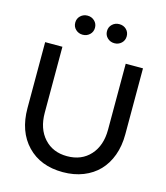

<svg xmlns="http://www.w3.org/2000/svg" viewBox="-132 -1016 976 1128"><g transform="rotate(15 356.0 -452.0)"><path d="M59 0ZM654 -299Q654 -228 633 -170.5Q612 -113 573.5 -73Q535 -33 479.5 -11Q424 11 356 11Q220 11 139.5 -73Q59 -157 59 -299V-700H164V-299Q164 -202 216.5 -144Q269 -86 356 -86Q444 -86 496.5 -144Q549 -202 549 -299V-700H654ZM260 -799Q235 -799 217.5 -815.5Q200 -832 200 -857Q200 -882 217.5 -898.5Q235 -915 260 -915Q285 -915 302.5 -898.5Q320 -882 320 -857Q320 -832 302.5 -815.5Q285 -799 260 -799ZM453 -799Q428 -799 410.5 -815.5Q393 -832 393 -857Q393 -882 410.5 -898.5Q428 -915 453 -915Q479 -915 496 -898.5Q513 -882 513 -857Q513 -832 495.5 -815.5Q478 -799 453 -799Z"/></g></svg>

Font: Red Hat Display Medium
Style: Regular
Weight: 500
Designer: Pentagram / MCKL
Foundry: Pentagram / MCKL
Version: Version 1.005; Red Hat Display Medium